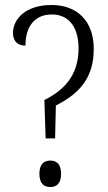

<svg xmlns="http://www.w3.org/2000/svg" viewBox="-20 -744 433 770"><path d="M187 -724C81 -724 32 -666 32 -612C32 -576 54 -561 82 -561C82 -631 114 -686 188 -686C259 -686 295 -631 295 -551C295 -459 255 -391 158 -343L163 -189H201L204 -321C304 -371 356 -437 356 -548C356 -660 289 -724 187 -724ZM182 6C205 6 225 -6 225 -47C225 -88 205 -100 182 -100C158 -100 138 -88 138 -47C138 -6 158 6 182 6Z"/></svg>

Font: Noto Serif Sinhala Condensed Light
Style: Regular
Weight: 300
Width: 3
Designer: Jelle Bosma - Monotype Design Team
Foundry: Monotype Imaging Inc.
Version: Version 2.007